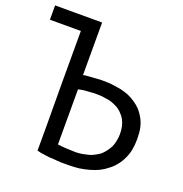

<svg xmlns="http://www.w3.org/2000/svg" viewBox="-127 -793 867 911"><g transform="rotate(20 306.5 -338.0)"><path d="M155.3 -6.8Q164.1 -3.9 174.8 -2Q184.6 -1 196.3 1Q207 2.9 217.8 3.9Q229.5 4.9 240.2 4.9Q251 5.9 261.7 6.8Q271.5 7.8 281.2 7.8Q292 7.8 299.8 7.8Q307.6 7.8 314.5 7.8Q342.8 7.8 369.1 4.9Q395.5 1 419.9 -5.9Q444.3 -12.7 464.8 -22.5Q486.3 -33.2 503.9 -47.9Q522.5 -61.5 536.1 -79.1Q550.8 -96.7 560.5 -118.2Q571.3 -139.6 576.2 -165Q581.1 -190.4 581.1 -219.7Q581.1 -251 576.2 -275.4Q570.3 -300.8 559.6 -320.3Q548.8 -339.8 535.2 -355.5Q520.5 -371.1 502.9 -382.8Q485.4 -394.5 465.8 -403.3Q445.3 -411.1 423.8 -416Q401.4 -419.9 378.9 -422.9Q356.4 -424.8 333 -424.8Q327.1 -424.8 320.3 -424.8Q313.5 -424.8 306.6 -423.8Q296.9 -422.9 277.3 -421.9Q270.5 -421.9 264.6 -420.9Q257.8 -420.9 252 -419.9Q246.1 -418.9 242.2 -418.9Q238.3 -418 235.4 -417Q235.4 -505.9 235.4 -682.6Q175.8 -682.6 -2 -682.6Q-2 -665 -2 -610.4Q37.1 -610.4 154.3 -610.4Q154.3 -576.2 154.3 -510.7Q154.3 -446.3 154.3 -350.6Q155.3 -232.4 155.3 -146.5Q155.3 -60.5 155.3 -6.8ZM274.4 -63.5Q261.7 -64.5 252.9 -65.4Q243.2 -66.4 236.3 -67.4Q236.3 -160.2 236.3 -345.7Q238.3 -346.7 242.2 -346.7Q246.1 -347.7 251 -348.6Q256.8 -349.6 262.7 -350.6Q268.6 -351.6 274.4 -351.6Q283.2 -352.5 300.8 -353.5Q306.6 -354.5 312.5 -354.5Q317.4 -354.5 322.3 -354.5Q337.9 -354.5 354.5 -353.5Q371.1 -351.6 386.7 -348.6Q402.3 -345.7 416 -339.8Q429.7 -334 442.4 -326.2Q454.1 -318.4 463.9 -306.6Q474.6 -295.9 481.4 -282.2Q488.3 -268.6 492.2 -252Q496.1 -234.4 496.1 -213.9Q496.1 -195.3 492.2 -178.7Q489.3 -162.1 482.4 -147.5Q474.6 -132.8 465.8 -121.1Q457 -109.4 445.3 -98.6Q433.6 -89.8 419.9 -83Q407.2 -75.2 391.6 -71.3Q376 -67.4 360.4 -64.5Q343.8 -61.5 326.2 -61.5Q313.5 -62.5 300.8 -62.5Q288.1 -62.5 274.4 -63.5Z"/></g></svg>

Font: Aptus Gothic JP
Style: Medium
Weight: 400
Designer: Fuminori Ogawa / Motoya
Version: Version 1